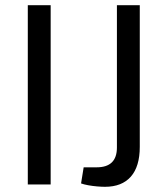

<svg xmlns="http://www.w3.org/2000/svg" viewBox="-20 -710 642 739"><path d="M175 -690V0H87V-690ZM518 -690V-145Q518 -69 483.5 -30Q449 9 384 9Q371 9 353.5 7.5Q336 6 319.5 3Q303 0 292 -4L302 -66H352Q430 -66 430 -142V-690Z"/></svg>

Font: Exo 2
Style: Regular
Weight: 400
Designer: Natanael Gama
Foundry: Natanael Gama
Version: Version 2.010